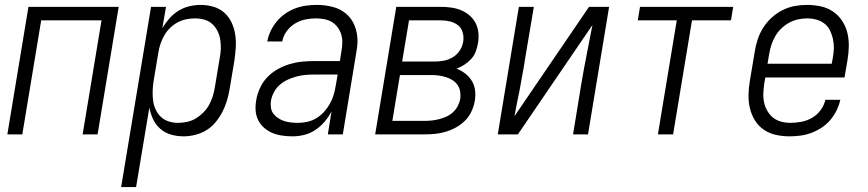

<svg xmlns="http://www.w3.org/2000/svg" viewBox="-20 -548 3540 783"><path d="M10 0 96 -520H464L378 0H317L394 -465H148L71 0Z M474 215 596 -520H657L642 -433Q655 -455 671.5 -473.5Q688 -492 708.5 -504.5Q729 -517 752.5 -522.5Q776 -528 798 -528Q825 -528 850.5 -520.5Q876 -513 894.5 -496.5Q913 -480 924 -457Q935 -434 939 -408.5Q943 -383 941.5 -356Q940 -329 936 -302L916 -182Q912 -159 905 -136Q898 -113 886.5 -91Q875 -69 859 -49.5Q843 -30 821.5 -17Q800 -4 776 2Q752 8 729 8Q702 8 677.5 1Q653 -6 634 -22.5Q615 -39 604.5 -61.5Q594 -84 589 -109L535 215ZM706 -47Q724 -47 743 -51Q762 -55 778.5 -65Q795 -75 809 -89Q823 -103 832.5 -120Q842 -137 847.5 -155Q853 -173 856 -191L876 -311Q880 -331 880.5 -350Q881 -369 878 -387.5Q875 -406 866.5 -422.5Q858 -439 844.5 -451Q831 -463 813 -468Q795 -473 775 -473Q758 -473 740 -469.5Q722 -466 705 -457Q688 -448 674 -434.5Q660 -421 650.5 -404.5Q641 -388 635 -370.5Q629 -353 626 -335L606 -215Q603 -195 602.5 -175.5Q602 -156 604.5 -137Q607 -118 615 -101Q623 -84 636 -71.5Q649 -59 667.5 -53Q686 -47 706 -47Z M1173 8Q1152 8 1131 5Q1110 2 1091.5 -5.5Q1073 -13 1057.5 -26.5Q1042 -40 1033 -58Q1024 -76 1022.5 -97Q1021 -118 1025 -140Q1029 -164 1040 -188.5Q1051 -213 1069.5 -232.5Q1088 -252 1112 -265.5Q1136 -279 1161 -286.5Q1186 -294 1211 -296.5Q1236 -299 1261 -299H1366L1373 -343Q1376 -360 1376 -377Q1376 -394 1371 -409.5Q1366 -425 1356 -438Q1346 -451 1332 -459Q1318 -467 1301.5 -470Q1285 -473 1268 -473Q1246 -473 1224.5 -468.5Q1203 -464 1183 -452Q1163 -440 1149 -420.5Q1135 -401 1131 -379H1070Q1074 -401 1084 -422Q1094 -443 1109 -461Q1124 -479 1143.5 -492.5Q1163 -506 1184.5 -514Q1206 -522 1228.5 -525Q1251 -528 1272 -528Q1305 -528 1336.5 -520Q1368 -512 1391.5 -492Q1415 -472 1426.5 -442.5Q1438 -413 1438 -381Q1438 -369 1436.5 -357.5Q1435 -346 1433 -334L1378 0H1317L1332 -94Q1321 -72 1304 -52Q1287 -32 1266 -18Q1245 -4 1221 2Q1197 8 1173 8ZM1196 -47Q1215 -47 1234.5 -51.5Q1254 -56 1271 -66.5Q1288 -77 1301.5 -92Q1315 -107 1325 -124.5Q1335 -142 1340.5 -160.5Q1346 -179 1349 -198L1357 -244H1262Q1244 -244 1226 -242.5Q1208 -241 1189.5 -236Q1171 -231 1153.5 -223Q1136 -215 1121.5 -202.5Q1107 -190 1097.5 -172.5Q1088 -155 1085 -137Q1083 -123 1085 -108.5Q1087 -94 1095.5 -83.5Q1104 -73 1115.5 -65.5Q1127 -58 1140 -54Q1153 -50 1167.5 -48.5Q1182 -47 1196 -47Z M1510 0 1596 -520H1778Q1800 -520 1821 -517Q1842 -514 1861 -506Q1880 -498 1895.5 -484.5Q1911 -471 1920 -453Q1929 -435 1931 -413.5Q1933 -392 1929 -370Q1926 -354 1920 -337.5Q1914 -321 1901.5 -307.5Q1889 -294 1873.5 -284Q1858 -274 1842 -268Q1862 -260 1878 -247.5Q1894 -235 1904.5 -217.5Q1915 -200 1917.5 -178.5Q1920 -157 1916 -135Q1912 -113 1902 -92Q1892 -71 1875.5 -55Q1859 -39 1839 -28Q1819 -17 1797 -10.5Q1775 -4 1753.5 -2Q1732 0 1710 0ZM1620 -297H1752Q1771 -297 1790 -300.5Q1809 -304 1826.5 -314.5Q1844 -325 1855 -342Q1866 -359 1869 -378Q1872 -397 1867 -415.5Q1862 -434 1848 -445Q1834 -456 1815.5 -460.5Q1797 -465 1778 -465H1648ZM1580 -55H1710Q1725 -55 1740 -56.5Q1755 -58 1770.5 -62Q1786 -66 1800.5 -72.5Q1815 -79 1827 -90Q1839 -101 1846.5 -115Q1854 -129 1857 -144Q1859 -160 1856.5 -175Q1854 -190 1845.5 -202Q1837 -214 1825 -221.5Q1813 -229 1798.5 -233.5Q1784 -238 1769 -240Q1754 -242 1739 -242H1611Z M2010 0 2096 -520H2157L2122 -312Q2117 -278 2110.5 -244Q2104 -210 2098 -175L2090 -137Q2087 -121 2084 -105.5Q2081 -90 2078 -74L2382 -520H2464L2378 0H2317L2351 -208Q2361 -268 2373 -327.5Q2385 -387 2396 -446L2092 0Z M2663 0 2740 -465H2581L2590 -520H2970L2961 -465H2802L2725 0Z M3200 8Q3171 8 3144 2Q3117 -4 3095 -19Q3073 -34 3059 -56.5Q3045 -79 3038.5 -105.5Q3032 -132 3032.5 -160.5Q3033 -189 3038 -218L3058 -338Q3062 -363 3070 -387.5Q3078 -412 3092.5 -435Q3107 -458 3127.5 -476.5Q3148 -495 3172 -507Q3196 -519 3221 -523.5Q3246 -528 3271 -528Q3300 -528 3327.5 -522Q3355 -516 3377 -501Q3399 -486 3414 -463.5Q3429 -441 3435.5 -414.5Q3442 -388 3441.5 -359.5Q3441 -331 3436 -302L3424 -232H3101L3097 -209Q3094 -189 3093 -169Q3092 -149 3096 -130.5Q3100 -112 3109.5 -95.5Q3119 -79 3133 -68Q3147 -57 3165.5 -52Q3184 -47 3204 -47Q3226 -47 3249 -51.5Q3272 -56 3292.5 -68Q3313 -80 3327 -99.5Q3341 -119 3346 -141H3407Q3402 -119 3391.5 -97.5Q3381 -76 3365.5 -58Q3350 -40 3330 -27Q3310 -14 3288.5 -6Q3267 2 3244.5 5Q3222 8 3200 8ZM3372 -288 3376 -311Q3380 -331 3380.5 -350.5Q3381 -370 3377 -388.5Q3373 -407 3365 -423.5Q3357 -440 3342.5 -451.5Q3328 -463 3309.5 -468Q3291 -473 3271 -473Q3253 -473 3234.5 -469Q3216 -465 3198.5 -455.5Q3181 -446 3166.5 -432Q3152 -418 3142 -401Q3132 -384 3126 -365.5Q3120 -347 3117 -329L3110 -288Z"/></svg>

Font: Iosevka Term Curly Lt Obl
Style: Regular
Weight: 300
Italic angle: -9°
Designer: Belleve Invis
Foundry: Belleve Invis
Version: Version 32.3.0